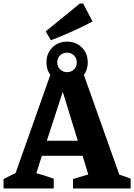

<svg xmlns="http://www.w3.org/2000/svg" viewBox="-34 -1063 757 1083"><path d="M639 -78Q656 -73 672 -67Q688 -61 703 -55V0H378V-53L464 -79L432 -184H202L171 -86Q197 -79 221 -71.5Q245 -64 269 -55V0H-14V-53L54 -87L255 -655H434ZM230 -269H405L320 -545ZM344 -595Q294 -595 261 -628Q228 -661 228 -711Q228 -762 261 -795Q294 -828 344 -828Q395 -828 428 -795Q461 -762 461 -711Q461 -661 428 -628Q395 -595 344 -595ZM344 -656Q368 -656 383.5 -672Q399 -688 399 -711Q399 -735 383.5 -750.5Q368 -766 344 -766Q321 -766 305 -750.5Q289 -735 289 -711Q289 -688 305 -672Q321 -656 344 -656ZM253 -836 224 -886 416 -1043H435L488 -942Q430 -911 371.5 -885Q313 -859 253 -836Z"/></svg>

Font: Piazzolla
Style: Bold
Weight: 700
Designer: Juan Pablo del Peral
Foundry: Huerta Tipografica
Version: Version 1.330